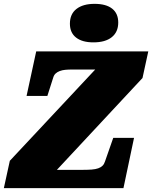

<svg xmlns="http://www.w3.org/2000/svg" viewBox="-63 -977 790 997"><path d="M137 -95H363Q392 -95 412.5 -96.5Q433 -98 447 -103Q461 -108 469.5 -116.5Q478 -125 482 -138L525 -261H633L578 0H-43L-12 -142L482 -670L507 -616H312Q292 -616 276 -614.5Q260 -613 247 -608Q234 -603 225.5 -595Q217 -587 213 -573L183 -479H75L125 -710H707L677 -572L170 -28ZM422 -757Q484 -757 517.5 -784Q551 -811 551 -860Q551 -907 519.5 -932Q488 -957 428 -957Q368 -957 334 -930.5Q300 -904 300 -854Q300 -807 332 -782Q364 -757 422 -757Z"/></svg>

Font: Roboto Serif 20pt Black
Style: Italic
Weight: 900
Italic angle: -10°
Version: Version 1.008